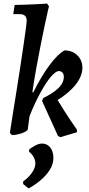

<svg xmlns="http://www.w3.org/2000/svg" viewBox="-20 -756 505 1086"><path d="M218 -185 224 -201Q248 -213 269 -226Q290 -239 306.5 -254Q323 -269 332 -286Q341 -303 341 -322Q341 -337 333 -345.5Q325 -354 313 -354Q295 -354 267.5 -321.5Q240 -289 208.5 -231.5Q177 -174 147 -99L137 -24Q136 -18 121 -10Q106 -2 85.5 3Q65 8 47 8L36 -5Q36 -5 41 -37.5Q46 -70 54.5 -123.5Q63 -177 73.5 -242Q84 -307 94 -373Q104 -439 112.5 -496.5Q121 -554 126 -592Q131 -630 131 -639Q131 -676 92 -676H55L63 -728Q90 -728 121 -729.5Q152 -731 181 -732Q210 -733 228 -734.5Q246 -736 246 -736L257 -721Q257 -721 250.5 -693Q244 -665 233.5 -615.5Q223 -566 210.5 -503.5Q198 -441 185.5 -372Q173 -303 163 -235L168 -233Q213 -324 258.5 -385.5Q304 -447 344 -471Q389 -471 417.5 -443Q446 -415 446 -373Q446 -327 410 -280Q374 -233 306 -190Q326 -157 345 -127Q364 -97 380 -73.5Q396 -50 405.5 -36.5Q415 -23 415 -23V-8L321 20L308 13ZM146 88Q162 76 181.5 66Q201 56 218 56Q246 56 264 78Q282 100 282 137Q282 173 261.5 205Q241 237 209.5 263.5Q178 290 142 310L111 285V270Q140 250 160 222Q180 194 180 169Q180 149 169.5 131Q159 113 144 102Z"/></svg>

Font: Alegreya SemiBold
Style: Italic
Weight: 600
Italic angle: -7°
Designer: Juan Pablo del Peral
Foundry: Huerta Tipografica
Version: Version 2.009